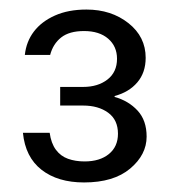

<svg xmlns="http://www.w3.org/2000/svg" viewBox="-20 -729 363 402"><path d="M156 -347Q101 -347 67 -373.5Q33 -400 28 -451H84Q87 -429 97 -415.5Q107 -402 122.5 -396.5Q138 -391 157 -391Q189 -391 208 -406.5Q227 -422 227 -449Q227 -478 206.5 -493Q186 -508 154 -508H106V-547H154Q185 -547 205 -562.5Q225 -578 225 -606Q225 -632 206.5 -648Q188 -664 156 -664Q125 -664 108 -650.5Q91 -637 85 -614H32Q35 -642 51 -663Q67 -684 95 -696.5Q123 -709 161 -709Q213 -709 249 -680.5Q285 -652 285 -608Q285 -577 267.5 -556.5Q250 -536 220 -528V-526Q249 -518 268 -497.5Q287 -477 287 -443Q287 -405 252.5 -376Q218 -347 156 -347Z"/></svg>

Font: DM Sans 36pt Light
Style: Regular
Weight: 300
Designer: Colophon Foundry, Jonny Pinhorn
Foundry: Colophon Foundry
Version: Version 4.004;gftools[0.9.30]